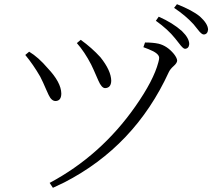

<svg xmlns="http://www.w3.org/2000/svg" viewBox="-20 -855 1040 916"><path d="M862.3 -622.1Q853.5 -622.1 834 -648.4Q822.3 -664.1 815.4 -671.9Q781.2 -714.8 723.6 -755.9L737.3 -775.4Q803.7 -746.1 847.7 -707Q882.8 -672.9 882.8 -644.5Q880.9 -623 862.3 -622.1ZM952.1 -690.4Q941.4 -690.4 923.8 -713.9Q911.1 -730.5 903.3 -739.3Q865.2 -781.2 810.5 -817.4L824.2 -835Q898.4 -805.7 933.6 -776.4Q971.7 -742.2 972.7 -713.9Q970.7 -691.4 952.1 -690.4ZM415 -546.9Q383.8 -607.4 346.7 -649.4L365.2 -665Q418 -627 459 -582Q509.8 -518.6 510.7 -469.7Q509.8 -435.5 481.4 -434.6Q464.8 -434.6 449.2 -470.7Q420.9 -536.1 415 -546.9ZM171.9 -489.3Q138.7 -546.9 100.6 -592.8L119.1 -608.4Q163.1 -582 208 -529.3Q271.5 -461.9 272.5 -409.2Q272.5 -374 245.1 -373Q225.6 -373 211.9 -402.3Q208 -409.2 201.2 -425.8Q184.6 -464.8 171.9 -489.3ZM785.2 -510.7Q623 -157.2 286.1 15.6Q258.8 29.3 232.4 41L216.8 17.6Q461.9 -113.3 626 -347.7Q712.9 -471.7 735.4 -557.6Q739.3 -571.3 739.3 -579.1Q739.3 -600.6 689.5 -620.1Q677.7 -625 664.1 -629.9L671.9 -652.3Q710 -652.3 736.3 -646.5Q777.3 -636.7 809.6 -597.7Q824.2 -579.1 825.2 -566.4Q825.2 -554.7 808.6 -540Q792 -525.4 785.2 -510.7Z"/></svg>

Font: GenYoMin JP Light
Style: Regular
Weight: 300
Version: Version 1.001;PS 1;hotconv 16.6.51;makeotf.lib2.5.65220 DEVE